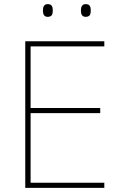

<svg xmlns="http://www.w3.org/2000/svg" viewBox="-20 -915 590 935"><path d="M189 -864C189 -847 194 -833 212 -833C234 -833 237 -847 237 -864C237 -880 234 -895 212 -895C194 -895 189 -880 189 -864ZM374 -864C374 -847 379 -833 397 -833C419 -833 422 -847 422 -864C422 -880 419 -895 397 -895C379 -895 374 -880 374 -864ZM488 0V-25H129V-364H468V-389H129V-689H488V-714H103V0Z"/></svg>

Font: Noto Sans Devanagari UI Thin
Style: Regular
Weight: 100
Designer: Jelle Bosma - Monotype Design Team
Foundry: Monotype Imaging Inc.
Version: Version 2.004